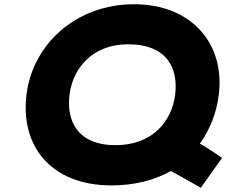

<svg xmlns="http://www.w3.org/2000/svg" viewBox="-20 -860 1108 906"><path d="M584 -651C770.4 -651 821.6 -536 806.5 -413C791.4 -290 701 -175 525.6 -175C345.3 -175 292.8 -290 308 -413C323.1 -536 414.6 -651 584 -651ZM1027.9 -115C982.7 -146 948.5 -169 923.1 -182C970.2 -248 1001.9 -327 1012.5 -413C1042.1 -654 883.9 -840 612.1 -840C341.4 -840 134.5 -654 105 -413C75.4 -172 219.4 15 507.1 15C611.1 15 708.5 -9 786.3 -53C820.9 -34 870.6 -7 927.6 26Z"/></svg>

Font: Hussar
Style: BdSuprExtOblOne
Weight: 700
Foundry: Cannot Into Space Fonts
Version: Version 2.00